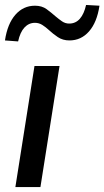

<svg xmlns="http://www.w3.org/2000/svg" viewBox="-30 -754 421 774"><path d="M32 0 109 -488H210L133 0ZM43 -587 -10 -591Q0 -658 32 -694.5Q64 -731 111 -731Q139 -731 158 -717Q177 -703 194 -688Q207 -677 220 -668Q233 -659 249 -659Q275 -659 292 -678.5Q309 -698 317 -734L371 -731Q361 -664 329 -627.5Q297 -591 250 -591Q223 -591 203 -604.5Q183 -618 167 -633Q154 -645 140.5 -653.5Q127 -662 111 -662Q86 -662 68.5 -643Q51 -624 43 -587Z"/></svg>

Font: Nunito Sans 12pt SemiBold
Style: Italic
Weight: 600
Italic angle: -9°
Designer: Vernon Adams
Foundry: Vernon Adams
Version: Version 3.101;gftools[0.9.27]